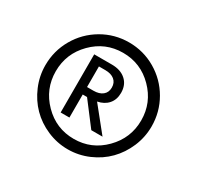

<svg xmlns="http://www.w3.org/2000/svg" viewBox="-100 -882 663 646"><g transform="rotate(30 231.5 -559.5)"><path d="M25 -559.5Q25 -615.5 52.5 -663.2Q80 -710.9 127.7 -738.9Q175.5 -766.8 231.4 -766.8Q287.3 -766.8 335 -738.9Q382.7 -710.9 410.2 -663.2Q437.7 -615.5 437.7 -559.5Q437.7 -517.7 421.4 -479.3Q405 -440.9 377.5 -413Q350 -385 311.6 -368.4Q273.2 -351.8 231.4 -351.8Q189.5 -351.8 151.1 -368.4Q112.7 -385 85.2 -413Q57.7 -440.9 41.4 -479.3Q25 -517.7 25 -559.5ZM348.6 -677.3Q300 -726.4 231.4 -726.4Q162.7 -726.4 114.1 -677.3Q65.5 -628.2 65.5 -559.5Q65.5 -490.9 114.1 -441.6Q162.7 -392.3 231.4 -392.3Q300 -392.3 348.6 -441.6Q397.3 -490.9 397.3 -559.5Q397.3 -628.2 348.6 -677.3ZM183.2 -447.3H149.1V-673.2H217.7Q251.8 -673.2 272 -655.2Q292.3 -637.3 292.3 -605.9Q292.3 -579.5 277.5 -562.5Q262.7 -545.5 236.8 -540.5L311.8 -447.3H268.2L200 -536.8H183.2ZM183.2 -645.9V-565.9H208.2Q230.5 -565.9 243.4 -576.4Q256.4 -586.8 256.4 -605.9Q256.4 -625 243.4 -635.5Q230.5 -645.9 208.2 -645.9Z"/></g></svg>

Font: Spartan MB SemBd
Style: Regular
Weight: 600
Designer: Matt Bailey, Mirko Velimirovic
Foundry: Matt Bailey
Version: Version 1.005